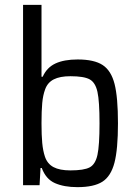

<svg xmlns="http://www.w3.org/2000/svg" viewBox="-20 -763 563 791"><path d="M152 -71H147L143 0H75V-743H151V-447H156Q173 -485 208.5 -501.5Q244 -518 300 -518Q368 -518 403 -495Q438 -472 452 -417Q466 -362 466 -255Q466 -148 451.5 -92.5Q437 -37 402 -14.5Q367 8 299 8Q244 8 206.5 -8.5Q169 -25 152 -71ZM390 -255Q390 -346 381.5 -384.5Q373 -423 349.5 -436Q326 -449 270 -449Q227 -449 201.5 -436Q176 -423 166 -395Q157 -371 154 -338.5Q151 -306 151 -255Q151 -206 154 -174Q157 -142 165 -118Q175 -88 200.5 -74.5Q226 -61 270 -61Q326 -61 349.5 -73.5Q373 -86 381.5 -125Q390 -164 390 -255Z"/></svg>

Font: Assailand
Style: Regular
Weight: 400
Designer: Hector Gatti with collaboration of the Omnibus-Type team
Foundry: Omnibus-Type
Version: Version 0.072;October 19, 2019;FontCreator 12.0.0.2547 64-bi